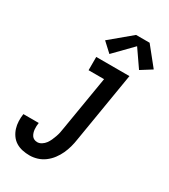

<svg xmlns="http://www.w3.org/2000/svg" viewBox="-235 -1087 1056 1202"><g transform="rotate(30 293.0 -485.5)"><path d="M181 8Q154 8 128.5 2.5Q103 -3 82 -16Q61 -29 46.5 -49.5Q32 -70 24.5 -94Q17 -118 16 -144.5Q15 -171 19 -197H130Q128 -185 127.5 -173.5Q127 -162 128 -150Q129 -138 132.5 -127Q136 -116 142 -107Q148 -98 158.5 -93Q169 -88 181 -88Q197 -88 212 -97.5Q227 -107 237 -120.5Q247 -134 254 -149.5Q261 -165 266.5 -180.5Q272 -196 275.5 -211.5Q279 -227 281 -243L347 -639H235V-735H475L391 -228Q387 -200 379.5 -172.5Q372 -145 360 -119Q348 -93 330 -69Q312 -45 288 -27Q264 -9 236 -0.5Q208 8 181 8ZM297 -792 231 -853 382 -979H480L586 -847L508 -798L423 -921Z"/></g></svg>

Font: Iosevka SS04
Style: Bold Italic
Weight: 700
Italic angle: -9°
Monospace: yes
Designer: Belleve Invis
Foundry: Belleve Invis
Version: Version 19.0.0; ttfautohint (v1.8.4)